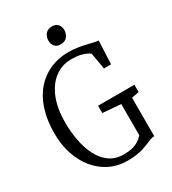

<svg xmlns="http://www.w3.org/2000/svg" viewBox="-224 -1054 1057 1182"><g transform="rotate(-30 304.5 -463.0)"><path d="M329.5 11Q261 11 204.2 -17Q147.5 -45 106.5 -95.2Q65.5 -145.5 43.5 -213Q21.5 -280.5 21.5 -359Q21.5 -454.5 45.5 -527.5Q69.5 -600.5 113.2 -650.2Q157 -700 216.5 -725.5Q276 -751 347.5 -751Q379 -751 409.2 -746.2Q439.5 -741.5 465.5 -735.5Q491.5 -729.5 511.8 -724.5Q532 -719.5 544 -719L536.5 -554H486L466 -670Q459.5 -676 444 -684Q428.5 -692 403 -698Q377.5 -704 339.5 -704Q273 -704 222 -666Q171 -628 141.8 -556.8Q112.5 -485.5 112.5 -384.5Q112.5 -318.5 124.2 -256Q136 -193.5 161.5 -143.5Q187 -93.5 228 -64Q269 -34.5 326.5 -34.5Q363 -34.5 388.5 -40.8Q414 -47 433.2 -59.2Q452.5 -71.5 468.5 -89V-311L339.5 -321.5V-373.5H598V-321.5L545.5 -311.5V-38.5Q530.5 -38 516.5 -32.8Q502.5 -27.5 485.8 -20.2Q469 -13 447.8 -5.8Q426.5 1.5 397.8 6.2Q369 11 329.5 11ZM330 -815.5Q303 -815.5 289 -832Q275 -848.5 275 -873Q275 -898 290.2 -918.2Q305.5 -938.5 337 -938.5H338Q365 -938.5 379 -922.2Q393 -906 393 -881Q393 -856.5 377.8 -836Q362.5 -815.5 331 -815.5Z"/></g></svg>

Font: Merriweather 24pt SemiCondensed Light
Style: Regular
Weight: 300
Width: 4
Designer: Eben Sorkin
Foundry: Eben Sorkin
Version: Version 2.100